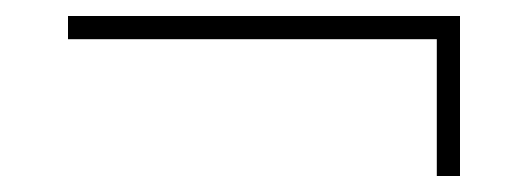

<svg xmlns="http://www.w3.org/2000/svg" viewBox="-20 -395 660 240"><path d="M65 -346H526V-175H555V-375H65Z"/></svg>

Font: Jost ExtraLight
Style: Regular
Weight: 250
Version: Version 3.710